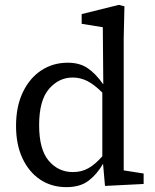

<svg xmlns="http://www.w3.org/2000/svg" viewBox="-20 -757 638 790"><path d="M141 -242Q141 -142 180.5 -95.5Q220 -49 280 -49Q316 -49 344 -65Q372 -81 401 -114V-376Q368 -409 339.5 -423.5Q311 -438 279 -438Q222 -438 181.5 -391Q141 -344 141 -242ZM412 8 404 -83Q379 -40 344.5 -13.5Q310 13 253 13Q192 13 145.5 -18Q99 -49 72.5 -105.5Q46 -162 46 -239Q46 -319 74 -377.5Q102 -436 150 -467.5Q198 -499 259 -499Q307 -499 340 -477Q373 -455 404 -411H405L403 -645L316 -659V-699L469 -737L492 -731L489 -599V-56L571 -43V0Z"/></svg>

Font: Source Serif 4 SmText
Style: Regular
Weight: 400
Designer: Frank Grießhammer
Foundry: Adobe
Version: Version 4.005;hotconv 1.1.0;makeotfexe 2.6.0